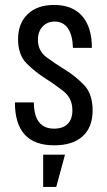

<svg xmlns="http://www.w3.org/2000/svg" viewBox="-20 -569 428 765"><path d="M349 -128.7Q349 -194.7 315.1 -230Q281.1 -265.3 240.1 -290.6Q199 -315.9 165.1 -341.1Q131.1 -366.3 131.1 -410.7Q131.1 -443.3 149.7 -463.2Q168.3 -483.1 198.1 -483.1Q231.9 -483.1 250.5 -456.2Q269.1 -429.3 270.6 -378.3H346.1Q346.1 -460.7 307.4 -505Q268.6 -549.3 195.7 -549.3Q128.4 -549.3 90.2 -512.5Q52 -475.7 52 -412.9Q52 -350.6 85.8 -316.6Q119.6 -282.6 160.2 -256.9Q200.9 -231.1 234.6 -204.1Q268.4 -177 268.4 -128.9Q268.4 -94.1 249.6 -75.3Q230.7 -56.4 195.4 -56.4Q155.9 -56.4 135.4 -82.6Q115 -108.9 115 -161H39.4Q39.4 -75.7 78.4 -32.9Q117.3 10 196.1 10Q269.9 10 309.4 -26.1Q349 -62.1 349 -128.7ZM152 175.9H204.1L239 47.3H152Z"/></svg>

Font: Secuela Black
Style: Regular
Weight: 900
Designer: Fernando Haro
Foundry: deFharo
Version: Version 1.704